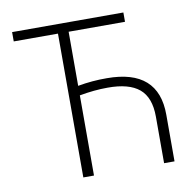

<svg xmlns="http://www.w3.org/2000/svg" viewBox="-75 -736 833 814"><g transform="rotate(-10 341.5 -329.5)"><path d="M219.2 0V-619.1H28.8V-659.2H507.8V-619.1H265.1V-386.2Q327.1 -397.5 390.1 -397Q612.3 -397 611.8 -200.2V0H566.9V-200.2Q566.9 -283.2 522.5 -320.3Q478 -357.4 386.2 -356.9Q329.1 -356.9 265.1 -345.2V0Z"/></g></svg>

Font: SourceSansPro-Light
Style: Regular
Weight: 300
Designer: Paul D. Hunt
Foundry: Adobe Systems Incorporated
Version: Version 2.020;PS 2.0;hotconv 1.0.86;makeotf.lib2.5.63406